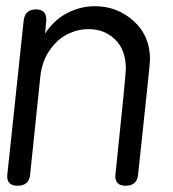

<svg xmlns="http://www.w3.org/2000/svg" viewBox="-20 -593 552 613"><path d="M2.9 -30.8 55.2 -523.9Q58.1 -563 95.2 -563Q127.9 -563 127.9 -529.8L124 -485.8Q152.3 -529.3 194.6 -551.3Q236.8 -573.2 283.2 -573.2Q354 -573.2 406.5 -526.1Q459 -479 459 -402.8Q459 -389.2 420.9 -36.1Q418 0 380.9 0Q348.1 0 348.1 -30.8Q381.8 -353 381.8 -373Q381.8 -434.1 347.4 -467Q313 -500 263.2 -500Q227.5 -500 195.1 -483.6Q162.6 -467.3 138.4 -432.4Q114.3 -397.5 108.9 -350.1L76.2 -36.1Q73.2 0 36.1 0Q2.9 0 2.9 -30.8Z"/></svg>

Font: BPreplay
Style: Italic
Weight: 400
Italic angle: -6°
Designer: Magenta/George Triantafyllakos
Foundry: Magenta/George Triantafyllakos
Version: Version 1.00